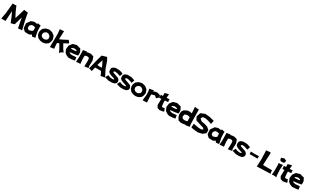

<svg xmlns="http://www.w3.org/2000/svg" viewBox="584 -3763 11050 6845"><g transform="rotate(30 6109.0 -340.0)"><path d="M67.4 -661.1 28.3 -248 -17.6 6.8H157.2L170.9 -238.3L183.6 -414.1L261.7 -242.2L355.5 -15.6L500 -54.7L562.5 -277.3L597.7 -390.6L629.9 -206.1L675.8 15.6L771.5 2.9H837.9L750 -359.4L695.3 -653.3H644.5L535.2 -668L480.5 -480.5L410.2 -257.8L308.6 -453.1L214.8 -668L155.3 -657.2Z M1031.2 -334 1100.6 -343.8 1187.5 -318.4 1191.4 -191.4 1139.6 -153.3 1032.2 -122.1 969.7 -174.8 968.8 -266.6ZM1194.3 -464.8 1062.5 -480.5 940.4 -439.5 832 -288.1 845.7 -98.6 947.3 0 1122.1 5.9 1217.8 -43.9 1248 13.7 1377.9 0 1331.1 -240.2 1321.3 -413.1 1327.1 -473.6 1197.3 -502Z M1626 -375 1699.2 -371.1 1763.7 -331.1 1799.8 -272.5 1796.9 -187.5 1744.1 -138.7 1668 -117.2 1592.8 -133.8 1534.2 -183.6 1522.5 -255.9 1549.8 -323.2ZM1679.7 11.7 1789.1 -7.8 1891.6 -77.1 1932.6 -163.1 1948.2 -264.6 1905.3 -393.6 1799.8 -476.6 1667 -508.8 1539.1 -481.4 1435.5 -405.3 1393.6 -306.6 1387.7 -232.4 1409.2 -136.7 1476.6 -49.8 1573.2 -3.9Z M1978.5 -710 1998 -517.6 1994.1 -209 1990.2 22.5 2068.4 10.7 2154.3 0 2142.6 -128.9 2138.7 -231.4 2215.8 -262.7 2310.5 -97.7 2380.9 43 2427.7 -13.7 2513.7 -55.7 2443.4 -148.4 2337.9 -335.9 2521.5 -429.7 2478.5 -498 2443.4 -536.1 2275.4 -447.3 2135.7 -381.8 2134.8 -417 2146.5 -722.7 2052.7 -710Z M2878.9 -318.4 2804.7 -306.6 2671.9 -302.7 2683.6 -342.8 2777.3 -375 2875 -354.5ZM3011.7 -218.8 3019.5 -253.9 3015.6 -358.4 2957 -475.6 2785.2 -520.5 2632.8 -475.6 2543 -354.5 2523.4 -205.1 2582 -76.2 2664.1 -15.6 2757.8 19.5 2906.2 11.7 3011.7 -7.8 2996.1 -85.9 2992.2 -136.7 2812.5 -121.1 2734.4 -136.7 2687.5 -168.9 2761.7 -185.5 2859.4 -193.4Z M3066.4 -476.6 3070.3 -367.2 3074.2 -191.4 3062.5 11.7 3128.9 3.9 3234.4 -3.9 3214.8 -210.9 3218.8 -329.1 3280.3 -357.4 3347.7 -355.5 3394.5 -331.1 3406.2 -249 3402.3 -93.8 3398.4 3.9 3496.1 -7.8 3562.5 -23.4 3543 -97.7 3550.8 -320.3 3500 -464.8 3382.8 -500 3271.5 -492.2 3221.7 -473.6 3222.7 -500 3152.3 -488.3Z M3581.1 -21.5 3713.9 15.6 3752 -152.3H3995.1L4052.7 -43L4067.4 11.7L4240.2 -21.5L4094.7 -305.7L4004.9 -569.3L3937.5 -694.3L3740.2 -636.7L3686.5 -447.3L3609.4 -127.9ZM3819.3 -404.3 3849.6 -507.8 3920.9 -373 3964.8 -267.6 3878.9 -261.7 3776.4 -273.4Z M4650.4 -477.5 4552.7 -503.9 4399.4 -506.8 4310.5 -473.6 4258.8 -420.9 4252.9 -347.7 4266.6 -269.5 4317.4 -228.5 4389.6 -195.3 4534.2 -148.4 4551.8 -132.8 4541 -113.3 4486.3 -104.5 4402.3 -112.3 4297.9 -149.4 4265.6 -94.7 4237.3 -31.2 4395.5 12.7 4536.1 14.6 4634.8 -6.8 4695.3 -56.6 4712.9 -134.8 4680.7 -204.1 4630.9 -244.1 4432.6 -312.5 4406.2 -327.1 4393.6 -350.6 4411.1 -373 4448.2 -384.8 4528.3 -376 4627.9 -344.7 4668 -329.1 4710 -449.2Z M5134.8 -477.5 5037.1 -503.9 4883.8 -506.8 4794.9 -473.6 4743.2 -420.9 4737.3 -347.7 4751 -269.5 4801.8 -228.5 4874 -195.3 5018.6 -148.4 5036.1 -132.8 5025.4 -113.3 4970.7 -104.5 4886.7 -112.3 4782.2 -149.4 4750 -94.7 4721.7 -31.2 4879.9 12.7 5020.5 14.6 5119.1 -6.8 5179.7 -56.6 5197.3 -134.8 5165 -204.1 5115.2 -244.1 4917 -312.5 4890.6 -327.1 4877.9 -350.6 4895.5 -373 4932.6 -384.8 5012.7 -376 5112.3 -344.7 5152.3 -329.1 5194.3 -449.2Z M5450.2 -375 5523.4 -371.1 5587.9 -331.1 5624 -272.5 5621.1 -187.5 5568.4 -138.7 5492.2 -117.2 5417 -133.8 5358.4 -183.6 5346.7 -255.9 5374 -323.2ZM5503.9 11.7 5613.3 -7.8 5715.8 -77.1 5756.8 -163.1 5772.5 -264.6 5729.5 -393.6 5624 -476.6 5491.2 -508.8 5363.3 -481.4 5259.8 -405.3 5217.8 -306.6 5211.9 -232.4 5233.4 -136.7 5300.8 -49.8 5397.5 -3.9Z M5802.7 -469.7 5824.2 -359.4 5828.1 -209 5801.8 9.8H5890.6L5979.5 2.9L5975.6 -23.4L5962.9 -249L5966.8 -324.2L6100.6 -360.4L6179.7 -289.1L6274.4 -376L6250 -454.1L6132.8 -489.3L6037.1 -477.5L5969.7 -447.3L5971.7 -500L5886.7 -477.5Z M6513.7 -644.5 6427.7 -625 6349.6 -601.6 6353.5 -484.4H6263.7L6271.5 -433.6L6275.4 -359.4L6357.4 -366.2V-359.4L6349.6 -109.4L6400.4 -19.5L6498 15.6L6642.6 -7.8L6673.8 -35.2L6634.8 -105.5L6630.9 -140.6L6552.7 -121.1L6505.9 -148.4L6490.2 -316.4L6493.2 -377.9L6509.8 -378.9L6627 -386.7L6615.2 -441.4L6619.1 -500L6541 -492.2L6499 -490.2L6502 -550.8Z M7011.7 -318.4 6937.5 -306.6 6804.7 -302.7 6816.4 -342.8 6910.2 -375 7007.8 -354.5ZM7144.5 -218.8 7152.3 -253.9 7148.4 -358.4 7089.8 -475.6 6918 -520.5 6765.6 -475.6 6675.8 -354.5 6656.2 -205.1 6714.8 -76.2 6796.9 -15.6 6890.6 19.5 7039.1 11.7 7144.5 -7.8 7128.9 -85.9 7125 -136.7 6945.3 -121.1 6867.2 -136.7 6820.3 -168.9 6894.5 -185.5 6992.2 -193.4Z M7563.5 -161.1 7562.5 -139.6 7535.2 -130.9 7452.1 -119.1 7377 -130.9 7329.1 -189.5 7344.7 -292 7421.9 -325.2H7493.2L7558.6 -308.6ZM7536.1 -719.7 7554.7 -460.9 7482.4 -477.5 7381.8 -474.6 7252.9 -412.1 7194.3 -330.1 7183.6 -207 7210 -109.4 7272.5 -5.9 7378.9 23.4 7499 15.6 7559.6 1V16.6L7652.3 3.9L7733.4 -9.8L7716.8 -103.5L7709 -344.7L7705.1 -707H7613.3Z M8365.2 -621.1 8168 -670.9 7982.4 -686.5 7812.5 -617.2 7757.8 -453.1 7821.3 -327.1 7995.1 -269.5 8168 -215.8 8195.3 -162.1 8124 -132.8 8015.6 -136.7 7864.3 -166 7796.9 -173.8 7800.8 -117.2 7788.1 -25.4 7869.1 -2 8072.3 19.5 8246.1 -17.6 8364.3 -113.3V-239.3L8267.6 -323.2L8154.3 -360.4L8002.9 -387.7L7916 -460.9L7960 -540L8062.5 -551.8L8198.2 -524.4L8335.9 -475.6Z M8600.6 -334 8669.9 -343.8 8756.8 -318.4 8760.7 -191.4 8709 -153.3 8601.6 -122.1 8539.1 -174.8 8538.1 -266.6ZM8763.7 -464.8 8631.8 -480.5 8509.8 -439.5 8401.4 -288.1 8415 -98.6 8516.6 0 8691.4 5.9 8787.1 -43.9 8817.4 13.7 8947.3 0 8900.4 -240.2 8890.6 -413.1 8896.5 -473.6 8766.6 -502Z M8973.6 -476.6 8977.5 -367.2 8981.4 -191.4 8969.7 11.7 9036.1 3.9 9141.6 -3.9 9122.1 -210.9 9126 -329.1 9187.5 -357.4 9254.9 -355.5 9301.8 -331.1 9313.5 -249 9309.6 -93.8 9305.7 3.9 9403.3 -7.8 9469.7 -23.4 9450.2 -97.7 9458 -320.3 9407.2 -464.8 9290 -500 9178.7 -492.2 9128.9 -473.6 9129.9 -500 9059.6 -488.3Z M9896.5 -477.5 9798.8 -503.9 9645.5 -506.8 9556.6 -473.6 9504.9 -420.9 9499 -347.7 9512.7 -269.5 9563.5 -228.5 9635.7 -195.3 9780.3 -148.4 9797.9 -132.8 9787.1 -113.3 9732.4 -104.5 9648.4 -112.3 9543.9 -149.4 9511.7 -94.7 9483.4 -31.2 9641.6 12.7 9782.2 14.6 9880.9 -6.8 9941.4 -56.6 9959 -134.8 9926.8 -204.1 9877 -244.1 9678.7 -312.5 9652.3 -327.1 9639.6 -350.6 9657.2 -373 9694.3 -384.8 9774.4 -376 9874 -344.7 9914.1 -329.1 9956.1 -449.2Z M10060.5 -335.9 10067.4 -234.4H10390.6V-288.1L10392.6 -335.9L10196.3 -329.1Z M10509.8 -645.5 10522.5 -296.9 10509.8 19.5 11069.3 0 11050.8 -46.9 11046.9 -132.8 10675.8 -136.7 10684.6 -381.8 10697.3 -649.4 10663.1 -658.2Z M11147.5 -570.3 11252.9 -566.4 11307.6 -605.5 11311.5 -675.8 11221.7 -722.7 11104.5 -683.6 11112.3 -613.3ZM11124 -480.5 11131.8 -371.1V-160.2L11120.1 3.9L11202.1 -7.8L11307.6 7.8L11292 -35.2L11276.4 -269.5L11288.1 -496.1L11202.1 -476.6Z M11582 -644.5 11496.1 -625 11418 -601.6 11421.9 -484.4H11332L11339.8 -433.6L11343.8 -359.4L11425.8 -366.2V-359.4L11418 -109.4L11468.8 -19.5L11566.4 15.6L11710.9 -7.8L11742.2 -35.2L11703.1 -105.5L11699.2 -140.6L11621.1 -121.1L11574.2 -148.4L11558.6 -316.4L11561.5 -377.9L11578.1 -378.9L11695.3 -386.7L11683.6 -441.4L11687.5 -500L11609.4 -492.2L11567.4 -490.2L11570.3 -550.8Z M12080.1 -318.4 12005.9 -306.6 11873 -302.7 11884.8 -342.8 11978.5 -375 12076.2 -354.5ZM12212.9 -218.8 12220.7 -253.9 12216.8 -358.4 12158.2 -475.6 11986.3 -520.5 11834 -475.6 11744.1 -354.5 11724.6 -205.1 11783.2 -76.2 11865.2 -15.6 11959 19.5 12107.4 11.7 12212.9 -7.8 12197.3 -85.9 12193.4 -136.7 12013.7 -121.1 11935.5 -136.7 11888.7 -168.9 11962.9 -185.5 12060.5 -193.4Z"/></g></svg>

Font: MaokenAssortedSans-Lite
Style: Lite
Weight: 400
Version: Version 1.400